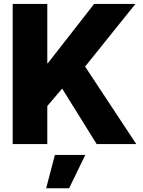

<svg xmlns="http://www.w3.org/2000/svg" viewBox="-20 -748 742 997"><path d="M45.9 0V-727.5H225.6V-419.9H228.5L468.8 -727.5H683.1L421.9 -402.3L687.5 0H481.9L302.7 -288.1L225.6 -197.3V0ZM219.7 229.5 265.1 56.6H422.9L338.9 229.5Z"/></svg>

Font: Inter Display Extra Bold
Style: Regular
Weight: 800
Designer: Rasmus Andersson
Foundry: rsms
Version: Version 4.000;git-4fc901f